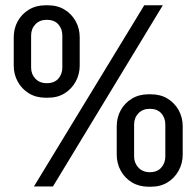

<svg xmlns="http://www.w3.org/2000/svg" viewBox="-20 -706 744 727"><path d="M108.5 0 526.2 -686H596.5L180.5 0ZM152.2 -336Q116.8 -336 89.6 -352.5Q62.5 -369 47.2 -396.8Q32 -424.5 32 -457.5V-564.5Q32 -598.2 47.2 -625.8Q62.5 -653.2 89.6 -669.6Q116.8 -686 152.2 -686H161.2Q197.5 -686 224.4 -669.6Q251.2 -653.2 266.5 -625.8Q281.8 -598.2 281.8 -564.5V-457.5Q281.8 -424.8 266.5 -396.9Q251.2 -369 224.5 -352.5Q197.8 -336 162.2 -336ZM157.2 -391Q185.5 -391 200.8 -408.1Q216 -425.2 216 -450.5V-571.5Q216 -596.8 200.8 -613.9Q185.5 -631 157.2 -631Q130.2 -631 114 -613.9Q97.8 -596.8 97.8 -571.5V-450.5Q97.8 -425.2 114 -408.1Q130.2 -391 157.2 -391ZM542.2 1Q506.8 1 479.6 -15.4Q452.5 -31.8 437.2 -59.6Q422 -87.5 422 -120.5V-227.5Q422 -261.2 437.2 -288.8Q452.5 -316.2 479.6 -332.6Q506.8 -349 542.2 -349H551.2Q587.5 -349 614.4 -332.6Q641.2 -316.2 656.5 -288.8Q671.8 -261.2 671.8 -227.5V-120.5Q671.8 -87.8 656.5 -59.9Q641.2 -32 614.5 -15.5Q587.8 1 552.2 1ZM547.2 -54Q575.5 -54 590.8 -71.5Q606 -89 606 -113.5V-234.5Q606 -259.8 590.8 -276.9Q575.5 -294 547.2 -294Q520.2 -294 504 -276.9Q487.8 -259.8 487.8 -234.5V-113.5Q487.8 -89 504 -71.5Q520.2 -54 547.2 -54Z"/></svg>

Font: Chivo Medium
Style: Regular
Weight: 500
Designer: Hector Gatti
Foundry: Omnibus-Type
Version: Version 2.002